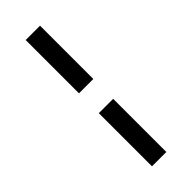

<svg xmlns="http://www.w3.org/2000/svg" viewBox="-306 -905 1032 1032"><g transform="rotate(-45 210.0 -389.0)"><path d="M264.5 -869V-464H155.5V-869ZM264.5 -313V91H155.5V-313Z"/></g></svg>

Font: Merriweather 20pt Black
Style: Regular
Weight: 900
Version: Version 2.100